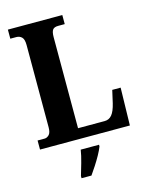

<svg xmlns="http://www.w3.org/2000/svg" viewBox="-136 -798 857 1104"><g transform="rotate(-15 293.0 -246.5)"><path d="M21 0V-54H63Q77 -54 89.5 -66.5Q102 -79 102 -111V-601Q102 -635 89 -647.5Q76 -660 57 -660H21V-714H345V-660H306Q282 -660 273 -647.5Q264 -635 264 -604V-62H423Q449 -62 466 -82.5Q483 -103 494 -149L511 -224H561L556 0ZM209 208Q218 178 230 136Q242 94 247 61H356V71Q348 92 333 119Q318 146 300.5 173Q283 200 268 221H209Z"/></g></svg>

Font: Noto Serif Tamil Condensed ExtraBold
Style: Italic
Weight: 800
Width: 3
Italic angle: -12°
Designer: Indian Type Foundry, Tom Grace, and the Monotype Design Team
Foundry: Monotype Imaging Inc.
Version: Version 2.003; ttfautohint (v1.8.4.7-5d5b)